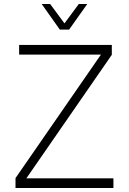

<svg xmlns="http://www.w3.org/2000/svg" viewBox="-20 -933 640 953"><path d="M57 0V-49L481 -662H75V-710H535V-661L111 -48H543V0ZM187 -913H229L300 -817L371 -913H413L323 -786H277Z"/></svg>

Font: Geist Mono UltraLight
Style: Regular
Weight: 200
Monospace: yes
Designer: Basement.studio, Andrés Briganti, Mateo Zaragoza
Foundry: Basement.studio, Vercel, Andrés Briganti, Guido Ferreyra, Mateo Zaragoza
Version: Version 1.400; ttfautohint (v1.8.4.7-5d5b)